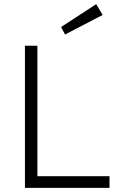

<svg xmlns="http://www.w3.org/2000/svg" viewBox="-20 -904 580 924"><path d="M100 -684H160V-56H507V0H100ZM274 -774 443 -884 474 -832 293 -738Z"/></svg>

Font: Bellota Text
Style: Regular
Weight: 400
Designer: Kemie Guaida
Foundry: Kemie Guaida
Version: Version 4.001